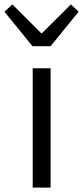

<svg xmlns="http://www.w3.org/2000/svg" viewBox="-53 -849 376 869"><path d="M95 0H176V-540H95ZM94 -640H176L303 -796L268 -829L137 -699H133L3 -829L-33 -796Z"/></svg>

Font: Genne Gothic Normal
Style: Regular
Weight: 350
Designer: Ryoko NISHIZUKA (kana & ideographs); Paul D. Hunt (Latin, Greek & Cyrillic); Wenlong ZHANG (bopomofo); Sandoll Communica
Foundry: Adobe Systems Incorporated
Version: Version 1.004;PS 1.004;hotconv 16.6.51;makeotf.lib2.5.65220